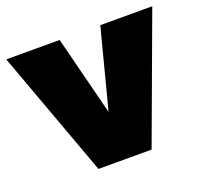

<svg xmlns="http://www.w3.org/2000/svg" viewBox="-110 -664 832 781"><g transform="rotate(-20 306.0 -273.5)"><path d="M-10 -547H221L308 -204L397 -547H622L420 0H190Z"/></g></svg>

Font: Gontserrat Black
Style: Regular
Weight: 900
Designer: Julieta Ulanovsky
Foundry: Julieta Ulanovsky
Version: Version 6.001